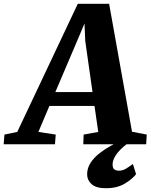

<svg xmlns="http://www.w3.org/2000/svg" viewBox="-98 -765 798 1018"><path d="M-78.5 0 -74.5 -51.5 -6.5 -65.5 314.5 -745H480.5L602 -66.5L680 -51.5L677 0H343.5L345.5 -51.5L423 -65.5L403 -203.5H164L105.5 -65.5L197.5 -51.5L193.5 0ZM195.5 -277H392.5L354 -547.5L350 -640.5L312.5 -551.5ZM464 233Q411.5 233 387.8 211.5Q364 190 364 160Q364 126 382.2 98.2Q400.5 70.5 428.8 48.2Q457 26 488.2 8.8Q519.5 -8.5 545 -21.5L572.5 -29L600 -18.5Q567.5 2 545 23.8Q522.5 45.5 511 66.2Q499.5 87 499 105Q498.5 126 508 133Q517.5 140 531.5 140Q552 140 568.8 130Q585.5 120 606.5 104.5L623.5 158.5Q603.5 184.5 563 208.8Q522.5 233 464 233Z"/></svg>

Font: Merriweather Light 18pt Black
Style: Italic
Weight: 900
Italic angle: -7.8°
Version: Version 2.101